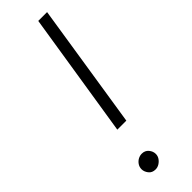

<svg xmlns="http://www.w3.org/2000/svg" viewBox="-244 -708 723 723"><g transform="rotate(-45 117.5 -346.0)"><path d="M85 -200 164 -700H211L133 -200ZM81 8Q63 8 53.5 -4.5Q44 -17 44 -30Q44 -42 50.5 -51.5Q57 -61 66.5 -66Q76 -71 86 -71Q103 -71 113 -59Q123 -47 123 -33Q123 -22 117 -13Q111 -4 101.5 2Q92 8 81 8Z"/></g></svg>

Font: MuseoModerno Thin ExtraLight
Style: Italic
Weight: 250
Italic angle: -9°
Version: Version 1.003